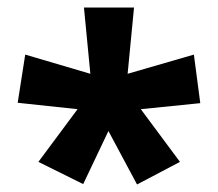

<svg xmlns="http://www.w3.org/2000/svg" viewBox="-20 -780 579 510"><path d="M336 -760 319 -584 495 -635 512 -506 354 -490 458 -350 344 -290 268 -432 201 -291 82 -350 186 -490 27 -507 47 -635 220 -584 203 -760Z"/></svg>

Font: Noto Sans Hebrew Thin ExtraBold
Style: Regular
Weight: 800
Version: Version 3.001